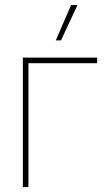

<svg xmlns="http://www.w3.org/2000/svg" viewBox="-20 -755 428 775"><path d="M372.1 -522.5V-500H94.7V0H72.3V-522.5ZM205.1 -591.8 267.1 -734.9H293L226.1 -591.8Z"/></svg>

Font: Inter 28pt Thin
Style: Regular
Weight: 250
Designer: Rasmus Andersson
Foundry: rsms
Version: Version 4.001;git-66647c0bb